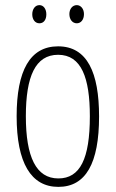

<svg xmlns="http://www.w3.org/2000/svg" viewBox="-20 -720 452 750"><path d="M106 -664C106 -644 117 -629 134 -629C150 -629 161 -642 161 -664C161 -685 150 -700 134 -700C117 -700 106 -684 106 -664ZM251 -665C251 -644 263 -629 280 -629C296 -629 308 -643 308 -665C308 -686 295 -700 280 -700C263 -700 251 -685 251 -665ZM367 -265C367 -436 321 -539 207 -539C97 -539 45 -444 45 -266C45 -84 101 10 208 10C315 10 367 -82 367 -265ZM81 -266C81 -421 118 -506 207 -506C298 -506 331 -416 331 -266C331 -100 293 -23 208 -23C121 -23 81 -107 81 -266Z"/></svg>

Font: Noto Sans Bengali ExtraCondensed ExtraLight
Style: Regular
Weight: 200
Width: 2
Designer: Joana Ranito - Universal Thirst; Jelle Bosma - Monotype Design Team
Foundry: Universal Thirst ehf.
Version: Version 3.000